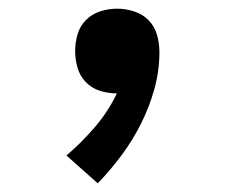

<svg xmlns="http://www.w3.org/2000/svg" viewBox="-20 -207 540 442"><path d="M205 215 133 151Q168 121 198.5 85.5Q229 50 249 8Q229 8 210 2Q191 -4 177.5 -18Q164 -32 158.5 -51Q153 -70 153 -89Q153 -109 158.5 -128Q164 -147 178 -161Q192 -175 211 -181Q230 -187 250 -187Q270 -187 289.5 -180.5Q309 -174 322.5 -160Q336 -146 341.5 -126.5Q347 -107 347 -87Q347 -44 335.5 -2.5Q324 39 305 77Q286 115 260.5 149.5Q235 184 205 215Z"/></svg>

Font: Iosevka Gothic
Style: Bold
Weight: 700
Monospace: yes
Designer: Belleve Invis
Foundry: Belleve Invis
Version: Version 15.5.1; ttfautohint (v1.8.4)